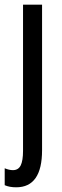

<svg xmlns="http://www.w3.org/2000/svg" viewBox="-33 -557 264 817"><path d="M36 240Q7 240 -13 231V159Q6 167 22 167Q45 167 55 147Q65 127 65 85V-537H146V82Q146 240 36 240Z"/></svg>

Font: Noto Sans Lao ExtraCondensed
Style: Regular
Weight: 400
Width: 2
Designer: Monotype Design Team
Foundry: Monotype Imaging Inc.
Version: Version 2.004; ttfautohint (v1.8.4.7-5d5b)